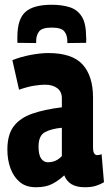

<svg xmlns="http://www.w3.org/2000/svg" viewBox="-20 -777 457 807"><path d="M11 -148Q11 -211 37.5 -246Q64 -281 115 -299Q166 -317 240 -326V-364Q240 -392 220.5 -406.5Q201 -421 170 -421Q151 -421 124.5 -417Q98 -413 60 -400L32 -524Q66 -538 108 -546Q150 -554 183 -554Q284 -554 327.5 -505.5Q371 -457 371 -367V-159Q371 -139 376 -132Q381 -125 388 -125Q399 -125 407 -129L417 -11Q402 -2 383 4Q364 10 337 10Q302 10 281 -2.5Q260 -15 250 -40Q225 -17 198.5 -3.5Q172 10 131 10Q89 10 63 -12Q37 -34 24 -69.5Q11 -105 11 -148ZM142 -161Q142 -126 153 -110.5Q164 -95 181 -95Q216 -95 240 -121V-240Q196 -236 169 -221.5Q142 -207 142 -161ZM197 -757Q241 -757 273.5 -746.5Q306 -736 324 -707Q342 -678 342 -621Q343 -615 342.5 -609Q342 -603 342 -597L263 -596V-604Q263 -629 250.5 -645Q238 -661 197 -661Q157 -661 144.5 -645Q132 -629 132 -604Q132 -599 132 -596L53 -597Q53 -603 53 -609Q53 -615 53 -621Q53 -697 87 -727Q121 -757 197 -757Z"/></svg>

Font: Georama Condensed
Style: Bold
Weight: 700
Width: 3
Designer: Jean-Baptiste Levee
Foundry: Production Type
Version: Version 1.000